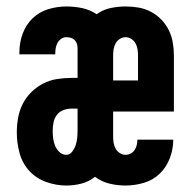

<svg xmlns="http://www.w3.org/2000/svg" viewBox="-20 -562 590 594"><path d="M185 12Q154 12 123 1Q92 -10 70.5 -33.5Q49 -57 40.5 -88.5Q32 -120 32 -152Q32 -175 36 -197.5Q40 -220 50 -240Q60 -260 76.5 -276.5Q93 -293 113.5 -303.5Q134 -314 156.5 -317.5Q179 -321 202 -321H220V-413Q220 -420 218 -426.5Q216 -433 211 -438Q206 -443 199 -445Q192 -447 185 -447Q177 -447 169.5 -442Q162 -437 158 -429.5Q154 -422 152.5 -413.5Q151 -405 151 -397V-394H40V-401Q40 -430 50 -457.5Q60 -485 80.5 -505Q101 -525 129 -533.5Q157 -542 185 -542Q210 -542 234 -537Q258 -532 279 -518Q298 -532 321.5 -537Q345 -542 369 -542Q389 -542 409 -538.5Q429 -535 447 -525.5Q465 -516 479 -501.5Q493 -487 502 -469Q511 -451 514.5 -431Q518 -411 518 -390V-217H330V-140Q330 -130 331.5 -120.5Q333 -111 337.5 -102.5Q342 -94 350.5 -88.5Q359 -83 368 -83Q377 -83 384.5 -87Q392 -91 396.5 -98Q401 -105 403 -113Q405 -121 405 -130H516V-129Q516 -101 505.5 -73Q495 -45 474.5 -25Q454 -5 425.5 3.5Q397 12 368 12Q343 12 318.5 6Q294 0 274 -15Q255 0 232 6Q209 12 185 12ZM330 -313H407V-390Q407 -400 405.5 -409.5Q404 -419 399.5 -427.5Q395 -436 386.5 -441.5Q378 -447 369 -447Q359 -447 350.5 -441.5Q342 -436 337.5 -427.5Q333 -419 331.5 -409.5Q330 -400 330 -390ZM185 -83Q196 -83 203.5 -93Q211 -103 214.5 -114Q218 -125 219 -137Q220 -149 220 -161V-226H202Q189 -226 176.5 -221.5Q164 -217 156 -206.5Q148 -196 145.5 -183Q143 -170 143 -157Q143 -145 144.5 -133.5Q146 -122 150.5 -111Q155 -100 164 -91.5Q173 -83 185 -83Z"/></svg>

Font: Lode Term
Style: Bold
Weight: 700
Monospace: yes
Designer: Belleve Invis
Foundry: Belleve Invis
Version: Version 29.2.0